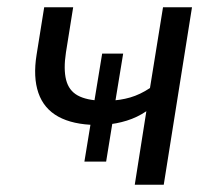

<svg xmlns="http://www.w3.org/2000/svg" viewBox="-20 -510 592 530"><path d="M352 0 384 -203Q359 -186 330 -177Q301 -168 272 -166L292 -181L273 -64H213L232 -180L245 -165Q181 -166 141 -188Q101 -210 86 -253.5Q71 -297 81 -359L102 -490H182L162 -365Q155 -319 162.5 -289.5Q170 -260 194.5 -246.5Q219 -233 262 -232L239 -222L262 -362H320L297 -222L281 -232Q312 -233 339.5 -241Q367 -249 394 -267L430 -490H510L432 0Z"/></svg>

Font: Nunito Sans 10pt SemiCondensed
Style: Italic
Weight: 400
Width: 4
Italic angle: -9°
Designer: Vernon Adams
Foundry: Vernon Adams
Version: Version 3.101;gftools[0.9.27]